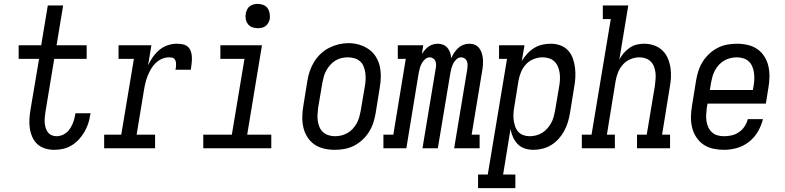

<svg xmlns="http://www.w3.org/2000/svg" viewBox="-20 -763 4040 988"><path d="M259 8Q235 8 212 1Q189 -6 172.5 -21Q156 -36 146.5 -57.5Q137 -79 133.5 -102.5Q130 -126 131.5 -150.5Q133 -175 137 -199L181 -460H76V-530H192L226 -735H305L271 -530H426V-460H259L214 -188Q212 -174 210.5 -160Q209 -146 210 -132.5Q211 -119 214.5 -106.5Q218 -94 225.5 -83.5Q233 -73 245 -67.5Q257 -62 271 -62Q284 -62 297 -66.5Q310 -71 320.5 -79.5Q331 -88 339 -99.5Q347 -111 352.5 -123.5Q358 -136 361.5 -148.5Q365 -161 367 -174Q367 -176 367.5 -177.5Q368 -179 368 -180H446Q446 -178 445.5 -175.5Q445 -173 444 -171Q441 -148 433.5 -126Q426 -104 414 -83.5Q402 -63 385.5 -45Q369 -27 348 -14.5Q327 -2 304.5 3Q282 8 259 8Z M516 0V-70H604L669 -460H590V-530H759L742 -427Q752 -449 766.5 -469.5Q781 -490 800 -506Q819 -522 842.5 -530Q866 -538 889 -538Q905 -538 920.5 -535Q936 -532 947 -522Q958 -512 962.5 -497.5Q967 -483 967.5 -467.5Q968 -452 966 -436Q964 -420 962 -404H883Q885 -412 885.5 -419Q886 -426 886 -433.5Q886 -441 884 -448Q882 -455 877.5 -460Q873 -465 865.5 -466.5Q858 -468 851 -468Q832 -468 814 -460.5Q796 -453 781.5 -439Q767 -425 757 -408Q747 -391 740 -373Q733 -355 728.5 -337Q724 -319 721 -300L683 -70H778V0Z M1026 0V-70H1173L1238 -460H1114V-530H1328L1252 -70H1376V0ZM1306 -618Q1291 -618 1277.5 -623Q1264 -628 1255.5 -639.5Q1247 -651 1244.5 -665.5Q1242 -680 1245 -695Q1247 -705 1252 -715Q1257 -725 1266 -731.5Q1275 -738 1285.5 -740.5Q1296 -743 1306 -743Q1321 -743 1335 -737.5Q1349 -732 1357 -720.5Q1365 -709 1367.5 -694.5Q1370 -680 1368 -665Q1366 -655 1360.5 -645Q1355 -635 1346 -628.5Q1337 -622 1326.5 -620Q1316 -618 1306 -618Z M1702 8Q1674 8 1646.5 1.5Q1619 -5 1597.5 -20Q1576 -35 1561.5 -58Q1547 -81 1541 -107.5Q1535 -134 1535.5 -162.5Q1536 -191 1541 -219L1562 -349Q1566 -374 1574.5 -398.5Q1583 -423 1597 -445.5Q1611 -468 1630.5 -486.5Q1650 -505 1674 -517Q1698 -529 1723 -535Q1748 -541 1773 -541Q1802 -541 1828.5 -533Q1855 -525 1877 -510Q1899 -495 1913.5 -472Q1928 -449 1934 -422.5Q1940 -396 1939.5 -367.5Q1939 -339 1934 -311L1913 -181Q1909 -156 1901 -131.5Q1893 -107 1879 -84.5Q1865 -62 1845 -43.5Q1825 -25 1801.5 -13Q1778 -1 1752.5 3.5Q1727 8 1702 8ZM1704 -62Q1720 -62 1736.5 -66Q1753 -70 1768 -78.5Q1783 -87 1795 -100Q1807 -113 1815.5 -128.5Q1824 -144 1828.5 -160Q1833 -176 1836 -192L1858 -322Q1861 -339 1861.5 -356.5Q1862 -374 1859.5 -390.5Q1857 -407 1850.5 -422.5Q1844 -438 1831.5 -448.5Q1819 -459 1803 -463.5Q1787 -468 1769 -468Q1753 -468 1736.5 -464Q1720 -460 1705.5 -451Q1691 -442 1679.5 -429Q1668 -416 1659.5 -401Q1651 -386 1646.5 -370Q1642 -354 1639 -338L1617 -208Q1615 -191 1614 -173.5Q1613 -156 1615.5 -139.5Q1618 -123 1624.5 -108Q1631 -93 1643 -82.5Q1655 -72 1671 -67Q1687 -62 1704 -62Z M1953 0V-70H2004L2068 -460H2027V-530H2158L2151 -485Q2151 -485 2151 -485Q2151 -485 2151 -485Q2158 -496 2166.5 -506Q2175 -516 2185.5 -523.5Q2196 -531 2208.5 -534.5Q2221 -538 2233 -538Q2233 -538 2233 -538Q2233 -538 2233 -538Q2248 -538 2261 -532.5Q2274 -527 2283 -516Q2292 -505 2296.5 -491.5Q2301 -478 2302 -463Q2308 -478 2317 -491.5Q2326 -505 2338 -516Q2350 -527 2365 -532.5Q2380 -538 2395 -538Q2395 -538 2395 -538Q2395 -538 2395 -538Q2411 -538 2424.5 -532Q2438 -526 2446.5 -514.5Q2455 -503 2459.5 -488.5Q2464 -474 2465 -459Q2466 -444 2465 -428.5Q2464 -413 2461 -397L2407 -70H2448V0H2317L2385 -410Q2386 -420 2386 -430Q2386 -440 2382.5 -448.5Q2379 -457 2371 -462.5Q2363 -468 2353 -468Q2340 -468 2329 -458Q2318 -448 2312 -435.5Q2306 -423 2302.5 -410Q2299 -397 2297 -384L2233 0H2154L2222 -410Q2224 -420 2224 -430Q2224 -440 2220.5 -448.5Q2217 -457 2209 -462.5Q2201 -468 2191 -468Q2178 -468 2167 -458Q2156 -448 2149.5 -435.5Q2143 -423 2139.5 -410Q2136 -397 2134 -384L2071 0Z M2440 205V135H2490L2589 -460H2548V-530H2679L2665 -449Q2677 -469 2693 -486.5Q2709 -504 2728.5 -516Q2748 -528 2770 -533Q2792 -538 2814 -538Q2814 -538 2814 -538Q2814 -538 2814 -538Q2840 -538 2863.5 -529.5Q2887 -521 2903.5 -503Q2920 -485 2928 -461.5Q2936 -438 2939 -413.5Q2942 -389 2940.5 -362.5Q2939 -336 2934 -311L2913 -181Q2909 -157 2902 -134Q2895 -111 2883.5 -89.5Q2872 -68 2855 -49Q2838 -30 2817 -17Q2796 -4 2772 2Q2748 8 2725 8Q2702 8 2680.5 1Q2659 -6 2644 -21.5Q2629 -37 2620 -57Q2611 -77 2607 -99L2569 135H2632V205ZM2705 -62Q2721 -62 2737.5 -66Q2754 -70 2769 -79Q2784 -88 2795.5 -101Q2807 -114 2815.5 -129Q2824 -144 2828.5 -160Q2833 -176 2836 -192L2858 -322Q2861 -339 2861.5 -356.5Q2862 -374 2859.5 -390Q2857 -406 2850.5 -421Q2844 -436 2832.5 -447Q2821 -458 2805 -463Q2789 -468 2772 -468Q2749 -468 2726 -459Q2703 -450 2686.5 -432Q2670 -414 2661 -392Q2652 -370 2648 -347L2627 -217Q2624 -200 2622.5 -182Q2621 -164 2623 -147.5Q2625 -131 2630 -115Q2635 -99 2645.5 -86.5Q2656 -74 2672 -68Q2688 -62 2705 -62Z M2974 0V-70H3024L3123 -665H3082V-735H3213L3167 -456Q3176 -474 3189.5 -489.5Q3203 -505 3220 -517Q3237 -529 3256.5 -533.5Q3276 -538 3295 -538Q3321 -538 3345.5 -529.5Q3370 -521 3388 -504Q3406 -487 3416 -464Q3426 -441 3430 -415.5Q3434 -390 3432.5 -363.5Q3431 -337 3426 -311L3387 -70H3428V0H3258V-70H3308L3350 -322Q3352 -339 3353.5 -356Q3355 -373 3353 -389Q3351 -405 3345.5 -420Q3340 -435 3329 -446Q3318 -457 3303 -462.5Q3288 -468 3271 -468Q3248 -468 3225.5 -459Q3203 -450 3186.5 -432Q3170 -414 3161 -392Q3152 -370 3148 -347L3103 -70H3144V0Z M3706 8Q3677 8 3649.5 2Q3622 -4 3600 -19Q3578 -34 3563 -57Q3548 -80 3541.5 -106.5Q3535 -133 3535.5 -162Q3536 -191 3541 -219L3562 -349Q3566 -374 3574 -398.5Q3582 -423 3596 -445.5Q3610 -468 3630 -486.5Q3650 -505 3673.5 -517Q3697 -529 3722.5 -533.5Q3748 -538 3773 -538Q3801 -538 3828.5 -531.5Q3856 -525 3877.5 -510Q3899 -495 3913.5 -472Q3928 -449 3934 -422.5Q3940 -396 3939.5 -367.5Q3939 -339 3934 -311L3921 -230H3621L3617 -208Q3615 -191 3614 -173.5Q3613 -156 3615.5 -139.5Q3618 -123 3625 -108Q3632 -93 3644 -82Q3656 -71 3672.5 -66.5Q3689 -62 3706 -62Q3726 -62 3745.5 -66.5Q3765 -71 3782.5 -83Q3800 -95 3811.5 -112.5Q3823 -130 3828 -150H3906Q3898 -117 3880 -86Q3862 -55 3834 -33Q3806 -11 3772.5 -1.5Q3739 8 3706 8ZM3633 -300H3854L3858 -322Q3861 -339 3861.5 -356.5Q3862 -374 3859.5 -390.5Q3857 -407 3850.5 -422Q3844 -437 3832.5 -447.5Q3821 -458 3805 -463Q3789 -468 3771 -468Q3755 -468 3738.5 -464Q3722 -460 3707 -451.5Q3692 -443 3680 -430Q3668 -417 3659.5 -401.5Q3651 -386 3646.5 -370Q3642 -354 3639 -338Z"/></svg>

Font: Iosevka Slab Oblique
Style: Regular
Weight: 400
Italic angle: -9°
Monospace: yes
Designer: Belleve Invis
Foundry: Belleve Invis
Version: Version 11.1.1; ttfautohint (v1.8.3)